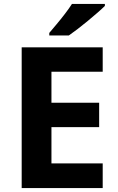

<svg xmlns="http://www.w3.org/2000/svg" viewBox="-20 -954 600 974"><path d="M501 0H90V-714H501V-590H241V-433H483V-309H241V-125H501ZM512 -924Q498 -910 475 -890Q452 -870 425.5 -848Q399 -826 373.5 -806.5Q348 -787 329 -774H230V-787Q246 -806 267.5 -831.5Q289 -857 310 -884.5Q331 -912 345 -934H512Z"/></svg>

Font: Noto Sans Bengali
Style: Bold
Weight: 700
Designer: Jelle Bosma - Monotype Design Team
Foundry: Monotype Imaging Inc.
Version: Version 2.003; ttfautohint (v1.8.4.7-5d5b)